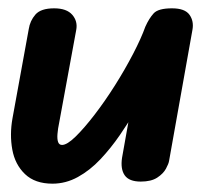

<svg xmlns="http://www.w3.org/2000/svg" viewBox="-20 -436 537 461"><path d="M106 5Q64 5 40 -18Q16 -41 9.5 -77Q3 -113 10 -152L49 -366Q52 -386 65 -401Q78 -416 110 -416Q140 -416 153.5 -400.5Q167 -385 163 -364L122 -141Q119 -127 118 -114.5Q117 -102 119.5 -95Q122 -88 129 -88Q141 -88 161.5 -108Q182 -128 207 -160.5Q232 -193 256 -231Q280 -269 299.5 -306.5Q319 -344 329 -372L342 -232Q327 -207 308.5 -175.5Q290 -144 268 -112Q246 -80 221 -53.5Q196 -27 167 -11Q138 5 106 5ZM318 0Q290 0 279.5 -15Q269 -30 273 -57L329 -372Q338 -392 349 -404Q360 -416 393 -416Q424 -416 435 -400.5Q446 -385 442 -364L386 -50Q385 -43 378.5 -31Q372 -19 357.5 -9.5Q343 0 318 0Z"/></svg>

Font: Edu QLD Beginner
Style: Bold
Weight: 700
Designer: Tina and Corey Anderson
Foundry: Google for Education
Version: Version 1.003